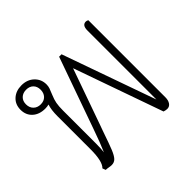

<svg xmlns="http://www.w3.org/2000/svg" viewBox="-135 -723 897 897"><g transform="rotate(-45 313.0 -275.0)"><path d="M538 -550V-41Q538 -21 529.5 -8.5Q521 4 506 4Q497 4 485 0L329 -442L229 -160L221 -138Q198 -71 187 -44Q176 -17 165 -5.5Q154 6 137 6Q130 6 119.5 4Q109 2 101 2L95 -14Q119 -36 119 -116V-335Q119 -377 128 -403Q117 -400 104 -400Q65 -400 41.5 -421.5Q18 -443 18 -478Q18 -513 41.5 -534.5Q65 -556 102 -556Q140 -556 164 -533Q188 -510 188 -476Q188 -464 184.5 -453.5Q181 -443 172 -422Q163 -401 159.5 -382.5Q156 -364 156 -335V-116Q156 -85 153 -62Q172 -105 196 -174L321 -526H337L501 -63V-519Q501 -554 525 -554Q531 -554 538 -550ZM151 -478Q151 -500 138 -513Q125 -526 103 -526Q81 -526 67.5 -513Q54 -500 54 -478Q54 -456 67.5 -442.5Q81 -429 103 -429Q125 -429 138 -442.5Q151 -456 151 -478Z"/></g></svg>

Font: Thasadith
Style: Regular
Weight: 400
Designer: Cadson Demak Co.,Ltd.
Foundry: Cadson Demak Co.,Ltd.
Version: Version 1.000; ttfautohint (v1.6)